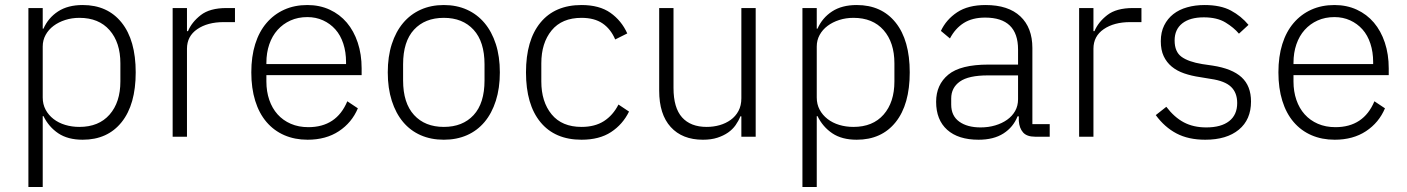

<svg xmlns="http://www.w3.org/2000/svg" viewBox="-20 -544 5598 764"><path d="M93 -512H150V-430H153Q172 -473 211 -498.5Q250 -524 309 -524Q408 -524 464 -454Q520 -384 520 -256Q520 -128 464 -58Q408 12 309 12Q250 12 212 -13.5Q174 -39 153 -82H150V200H93ZM296 -39Q373 -39 416 -88Q459 -137 459 -220V-292Q459 -375 416 -424Q373 -473 296 -473Q266 -473 239.5 -464.5Q213 -456 193 -441Q173 -426 161.5 -405Q150 -384 150 -359V-156Q150 -129 161.5 -107.5Q173 -86 193 -70.5Q213 -55 239.5 -47Q266 -39 296 -39Z M667 0V-512H724V-420H728Q743 -456 779 -484Q815 -512 881 -512H915V-456H870Q806 -456 765 -428Q724 -400 724 -350V0Z M1204 12Q1153 12 1111.5 -6Q1070 -24 1040.5 -58.5Q1011 -93 995.5 -143Q980 -193 980 -256Q980 -319 995.5 -368.5Q1011 -418 1040.5 -452.5Q1070 -487 1111 -505.5Q1152 -524 1203 -524Q1252 -524 1292 -505.5Q1332 -487 1360 -454Q1388 -421 1403.5 -374.5Q1419 -328 1419 -272V-245H1040V-220Q1040 -180 1051.5 -146.5Q1063 -113 1084.5 -89Q1106 -65 1137 -51.5Q1168 -38 1207 -38Q1319 -38 1362 -141L1404 -113Q1380 -56 1328.5 -22Q1277 12 1204 12ZM1203 -476Q1166 -476 1136 -462.5Q1106 -449 1084.5 -425Q1063 -401 1051.5 -367.5Q1040 -334 1040 -294V-289H1357V-297Q1357 -337 1346 -370.5Q1335 -404 1314.5 -427Q1294 -450 1265.5 -463Q1237 -476 1203 -476Z M1746 12Q1695 12 1654 -6Q1613 -24 1584 -58.5Q1555 -93 1539 -143Q1523 -193 1523 -256Q1523 -319 1539 -368.5Q1555 -418 1584 -452.5Q1613 -487 1654 -505.5Q1695 -524 1746 -524Q1797 -524 1838 -505.5Q1879 -487 1908 -452.5Q1937 -418 1953 -368.5Q1969 -319 1969 -256Q1969 -193 1953 -143Q1937 -93 1908 -58.5Q1879 -24 1838 -6Q1797 12 1746 12ZM1746 -39Q1821 -39 1864.5 -86Q1908 -133 1908 -224V-288Q1908 -378 1864.5 -425.5Q1821 -473 1746 -473Q1671 -473 1627.5 -426Q1584 -379 1584 -288V-224Q1584 -134 1627.5 -86.5Q1671 -39 1746 -39Z M2294 12Q2188 12 2130.5 -58Q2073 -128 2073 -256Q2073 -384 2130.5 -454Q2188 -524 2294 -524Q2365 -524 2409 -493Q2453 -462 2476 -411L2428 -387Q2410 -429 2377.5 -451Q2345 -473 2294 -473Q2216 -473 2175 -423Q2134 -373 2134 -292V-220Q2134 -139 2175 -89Q2216 -39 2294 -39Q2347 -39 2383 -62Q2419 -85 2441 -128L2483 -100Q2458 -49 2411.5 -18.5Q2365 12 2294 12Z M2930 -81H2926Q2919 -63 2907 -46Q2895 -29 2877 -16.5Q2859 -4 2834.5 4Q2810 12 2777 12Q2695 12 2649 -38.5Q2603 -89 2603 -183V-512H2660V-194Q2660 -115 2694 -77Q2728 -39 2792 -39Q2819 -39 2843.5 -46Q2868 -53 2887.5 -67Q2907 -81 2918.5 -102.5Q2930 -124 2930 -153V-512H2987V0H2930Z M3173 -512H3230V-430H3233Q3252 -473 3291 -498.5Q3330 -524 3389 -524Q3488 -524 3544 -454Q3600 -384 3600 -256Q3600 -128 3544 -58Q3488 12 3389 12Q3330 12 3292 -13.5Q3254 -39 3233 -82H3230V200H3173ZM3376 -39Q3453 -39 3496 -88Q3539 -137 3539 -220V-292Q3539 -375 3496 -424Q3453 -473 3376 -473Q3346 -473 3319.5 -464.5Q3293 -456 3273 -441Q3253 -426 3241.5 -405Q3230 -384 3230 -359V-156Q3230 -129 3241.5 -107.5Q3253 -86 3273 -70.5Q3293 -55 3319.5 -47Q3346 -39 3376 -39Z M4099 0Q4066 0 4051 -17Q4036 -34 4034 -63V-81H4029Q4012 -38 3973 -13Q3934 12 3874 12Q3793 12 3749 -27.5Q3705 -67 3705 -139Q3705 -207 3753.5 -247Q3802 -287 3913 -287H4031V-347Q4031 -474 3900 -474Q3849 -474 3815 -452.5Q3781 -431 3760 -391L3724 -421Q3745 -466 3788.5 -495Q3832 -524 3902 -524Q3992 -524 4040 -479Q4088 -434 4088 -353V-50H4157V0ZM3882 -37Q3913 -37 3940 -45Q3967 -53 3987.5 -67.5Q4008 -82 4019.5 -102.5Q4031 -123 4031 -149V-244H3911Q3834 -244 3799.5 -219.5Q3765 -195 3765 -152V-128Q3765 -83 3797 -60Q3829 -37 3882 -37Z M4274 0V-512H4331V-420H4335Q4350 -456 4386 -484Q4422 -512 4488 -512H4522V-456H4477Q4413 -456 4372 -428Q4331 -400 4331 -350V0Z M4776 12Q4709 12 4661.5 -13Q4614 -38 4579 -86L4621 -119Q4653 -77 4691 -57Q4729 -37 4780 -37Q4839 -37 4871 -62Q4903 -87 4903 -134Q4903 -175 4878.5 -198.5Q4854 -222 4798 -230L4756 -237Q4721 -242 4692 -252Q4663 -262 4642.5 -279Q4622 -296 4610.5 -320.5Q4599 -345 4599 -380Q4599 -416 4612.5 -443Q4626 -470 4649 -488Q4672 -506 4704 -515Q4736 -524 4773 -524Q4837 -524 4878 -502Q4919 -480 4948 -445L4910 -410Q4890 -434 4856.5 -454.5Q4823 -475 4770 -475Q4715 -475 4684.5 -451Q4654 -427 4654 -383Q4654 -338 4681.5 -318Q4709 -298 4764 -289L4805 -283Q4883 -271 4920.5 -236.5Q4958 -202 4958 -140Q4958 -68 4909.5 -28Q4861 12 4776 12Z M5291 12Q5240 12 5198.5 -6Q5157 -24 5127.5 -58.5Q5098 -93 5082.5 -143Q5067 -193 5067 -256Q5067 -319 5082.5 -368.5Q5098 -418 5127.5 -452.5Q5157 -487 5198 -505.5Q5239 -524 5290 -524Q5339 -524 5379 -505.5Q5419 -487 5447 -454Q5475 -421 5490.5 -374.5Q5506 -328 5506 -272V-245H5127V-220Q5127 -180 5138.5 -146.5Q5150 -113 5171.5 -89Q5193 -65 5224 -51.5Q5255 -38 5294 -38Q5406 -38 5449 -141L5491 -113Q5467 -56 5415.5 -22Q5364 12 5291 12ZM5290 -476Q5253 -476 5223 -462.5Q5193 -449 5171.5 -425Q5150 -401 5138.5 -367.5Q5127 -334 5127 -294V-289H5444V-297Q5444 -337 5433 -370.5Q5422 -404 5401.5 -427Q5381 -450 5352.5 -463Q5324 -476 5290 -476Z"/></svg>

Font: IBM Plex Sans Arabic Light
Style: Regular
Weight: 300
Designer: Mike Abbink, Paul van der Laan, Pieter van Rosmalen, Wael Morcos, Khajak Apelian
Foundry: Bold Monday
Version: Version 1.2